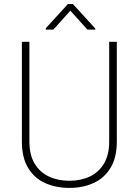

<svg xmlns="http://www.w3.org/2000/svg" viewBox="-20 -917 685 947"><path d="M450.2 -775.9V-771H411.1L327.1 -864.3L243.2 -771H206.1V-777.8L314.9 -897H339.8ZM556.2 -710.9V-219.2Q556.2 -139.6 525.1 -88.9Q494.1 -38.1 441.4 -14.2Q388.7 9.8 322.3 9.8Q255.4 9.8 202.4 -14.2Q149.4 -38.1 118.7 -88.9Q87.9 -139.6 87.9 -219.2V-710.9H125V-219.2Q125 -153.3 150.6 -110.4Q176.3 -67.4 220.9 -46.4Q265.6 -25.4 322.3 -25.4Q378.4 -25.4 422.9 -46.4Q467.3 -67.4 492.9 -110.4Q518.6 -153.3 518.6 -219.2V-710.9Z"/></svg>

Font: Robert Sans ExtraLight
Style: Regular
Weight: 250
Designer: Christian Robertson (extended by Adam Twardoch)
Foundry: Google
Version: Version 12.135;April 2, 2019;FontCreator 11.5.0.2425 64-bit;